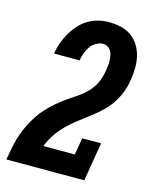

<svg xmlns="http://www.w3.org/2000/svg" viewBox="-112 -820 724 896"><g transform="rotate(15 250.0 -371.5)"><path d="M6 0V-1Q10 -27 15 -52.5Q20 -78 27 -103Q34 -128 44.5 -152.5Q55 -177 68.5 -200.5Q82 -224 98.5 -245.5Q115 -267 135 -286Q155 -305 176.5 -322Q198 -339 221 -354Q244 -369 266 -385.5Q288 -402 305.5 -423Q323 -444 333 -469Q343 -494 347 -520Q349 -532 350.5 -544.5Q352 -557 351.5 -569.5Q351 -582 349 -594Q347 -606 341 -616Q335 -626 325 -632Q315 -638 302 -638Q285 -638 268.5 -628Q252 -618 241.5 -602.5Q231 -587 225 -570Q219 -553 216 -535H92Q97 -562 105.5 -586.5Q114 -611 127.5 -635Q141 -659 159.5 -680Q178 -701 201.5 -715.5Q225 -730 251 -736.5Q277 -743 302 -743Q332 -743 360.5 -736.5Q389 -730 411.5 -714Q434 -698 448.5 -674.5Q463 -651 469.5 -623.5Q476 -596 475.5 -566Q475 -536 470 -507Q465 -475 453.5 -445.5Q442 -416 423.5 -389Q405 -362 380.5 -339.5Q356 -317 329.5 -297Q303 -277 277 -257Q251 -237 227.5 -213.5Q204 -190 186 -162.5Q168 -135 156 -105H308L322 -187H413L382 0Z"/></g></svg>

Font: Iosevka Slab Extrabold Oblique
Style: Regular
Weight: 800
Italic angle: -9°
Monospace: yes
Designer: Belleve Invis
Foundry: Belleve Invis
Version: Version 11.1.1; ttfautohint (v1.8.3)